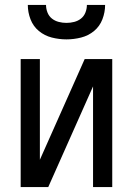

<svg xmlns="http://www.w3.org/2000/svg" viewBox="-20 -760 540 780"><path d="M64 0V-520H142V-111L324 -520H436V0H358V-409L176 0ZM250 -600Q220 -600 190.5 -607.5Q161 -615 138 -634Q115 -653 104 -681.5Q93 -710 93 -740H167Q167 -724 173 -709Q179 -694 191 -684.5Q203 -675 218.5 -671Q234 -667 250 -667Q266 -667 281.5 -671Q297 -675 309 -684.5Q321 -694 327 -709Q333 -724 333 -740H407Q407 -710 396 -681.5Q385 -653 362 -634Q339 -615 309.5 -607.5Q280 -600 250 -600Z"/></svg>

Font: Iosevka MaddieWtf
Style: Regular
Weight: 400
Monospace: yes
Designer: Belleve Invis
Foundry: Belleve Invis
Version: Version 31.3.0; ttfautohint (v1.8.3)